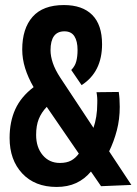

<svg xmlns="http://www.w3.org/2000/svg" viewBox="-20 -730 541 760"><path d="M204 10Q118 10 68 -43.5Q18 -97 18 -184Q18 -248 40.5 -297.5Q63 -347 113 -385Q91 -423 79.5 -460Q68 -497 68 -534Q68 -617 109 -663.5Q150 -710 233 -710Q306 -710 345 -671Q384 -632 384 -555Q384 -445 303 -393L262 -453Q277 -468 282 -487.5Q287 -507 287 -532Q287 -567 274.5 -586.5Q262 -606 235 -606Q180 -606 180 -531Q180 -508 189 -481Q198 -454 219 -422L350 -224Q357 -244 361 -268.5Q365 -293 365 -321Q366 -344 362 -365L450 -366Q454 -340 454 -307Q454 -258 442.5 -214Q431 -170 412 -131L500 2L380 7L340 -51Q315 -21 281.5 -5.5Q248 10 204 10ZM123 -196Q123 -147 149 -116Q175 -85 217 -85Q244 -85 261.5 -94.5Q279 -104 292 -122L165 -307Q144 -285 133.5 -259Q123 -233 123 -196Z"/></svg>

Font: Georama Condensed SemiBold
Style: Regular
Weight: 600
Width: 3
Designer: Jean-Baptiste Levee
Foundry: Production Type
Version: Version 1.000